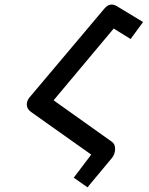

<svg xmlns="http://www.w3.org/2000/svg" viewBox="-20 -764 640 824"><path d="M371.5 -100.5 112.5 -284Q95 -297 95 -316Q95 -331 105.5 -344.5L427.5 -726.5Q442.5 -744.5 459 -744.5Q471 -744.5 484 -736L594 -669.5L540.5 -596.5L468 -641.5Q367 -521.5 210 -333.5L459.5 -156Q474 -146.5 474 -125Q474 -114 470 -102.8Q466 -91.5 459 -84.5L355.5 40L296.5 -1.5Z"/></svg>

Font: JuliaMono Italic
Style: Regular
Weight: 400
Italic angle: -9°
Monospace: yes
Designer: cormullion
Foundry: corm
Version: Version 0.049; ttfautohint (v1.8.4)